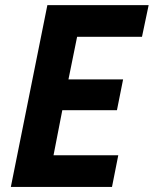

<svg xmlns="http://www.w3.org/2000/svg" viewBox="-20 -740 608 760"><path d="M167.5 -719.7H568.4L542 -594.2H285.2L251 -425.8H467.3L442.9 -303.7H226.6L191.9 -125.5H448.2L423.3 0H22.9Z"/></svg>

Font: Reddit Sans Chocolate
Style: Bold Italic
Weight: 700
Italic angle: -11.25°
Designer: Stephen Hutchings
Version: Version 1.013